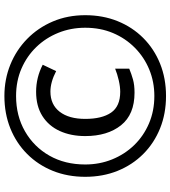

<svg xmlns="http://www.w3.org/2000/svg" viewBox="29 -793 774 872"><g transform="rotate(-90 416.0 -357.0)"><path d="M431 -133Q332 -133 283 -194.5Q234 -256 234 -357Q234 -422 257 -472.5Q280 -523 325 -551.5Q370 -580 435 -580Q500 -580 558 -550L529 -489Q479 -515 436 -515Q377 -515 344.5 -473Q312 -431 312 -357Q312 -281 340.5 -239.5Q369 -198 435 -198Q458 -198 486.5 -204.5Q515 -211 540 -221V-157Q516 -147 491 -140Q466 -133 431 -133ZM416 10Q336 10 269 -17Q202 -44 152.5 -93.5Q103 -143 76 -210Q49 -277 49 -357Q49 -437 76 -504Q103 -571 152.5 -620.5Q202 -670 269 -697Q336 -724 416 -724Q492 -724 558.5 -697Q625 -670 675.5 -620.5Q726 -571 754.5 -504Q783 -437 783 -357Q783 -277 756 -210Q729 -143 679.5 -93.5Q630 -44 563 -17Q496 10 416 10ZM416 -43Q480 -43 536 -66Q592 -89 635 -131.5Q678 -174 702 -231Q726 -288 726 -357Q726 -422 703 -479Q680 -536 638.5 -579Q597 -622 540.5 -646.5Q484 -671 416 -671Q326 -671 255.5 -630.5Q185 -590 145 -519.5Q105 -449 105 -357Q105 -292 128 -235Q151 -178 192.5 -135Q234 -92 291 -67.5Q348 -43 416 -43Z"/></g></svg>

Font: Noto Sans Tangsa
Style: Regular
Weight: 400
Designer: David Williams
Foundry: Google LLC
Version: Version 1.504